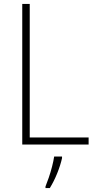

<svg xmlns="http://www.w3.org/2000/svg" viewBox="-20 -734 490 975"><path d="M93 0V-714H131V-36H430V0ZM295 69Q287 105 270.5 146Q254 187 233 221H211V213Q218 196 227.5 168.5Q237 141 244.5 111.5Q252 82 255 61H295Z"/></svg>

Font: Noto Sans Kannada SemiCondensed ExtraLight
Style: Regular
Weight: 200
Width: 4
Designer: Jelle Bosma - Monotype Design Team
Foundry: Monotype Imaging Inc.
Version: Version 2.005; ttfautohint (v1.8.4.7-5d5b)